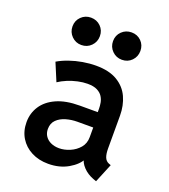

<svg xmlns="http://www.w3.org/2000/svg" viewBox="-137 -844 837 950"><g transform="rotate(20 281.0 -369.0)"><path d="M226.1 7.8Q176.3 7.8 137.7 -12.2Q99.1 -32.2 77.4 -67.6Q55.7 -103 55.7 -149.9Q55.7 -196.8 80.3 -234.6Q105 -272.5 153.8 -294.4Q202.6 -316.4 275.4 -316.4H391.1V-237.3H292Q261.2 -237.3 232.4 -229Q203.6 -220.7 185.1 -202.4Q166.5 -184.1 166.5 -153.8Q166.5 -132.3 177.5 -116.2Q188.5 -100.1 207.5 -91.6Q226.6 -83 250.5 -83Q278.3 -83 307.1 -95.2Q335.9 -107.4 355.5 -130.4Q375 -153.3 375 -186.5V-245.1L370.1 -271.5V-335.4Q370.1 -349.1 367.2 -365.5Q364.3 -381.8 355 -396.7Q345.7 -411.6 326.7 -421.4Q307.6 -431.2 275.4 -431.2Q251.5 -431.2 224.4 -425.3Q197.3 -419.4 172.1 -408.9Q147 -398.4 127.4 -385.3L87.9 -479.5Q113.3 -494.6 146.2 -506.1Q179.2 -517.6 214.8 -523.7Q250.5 -529.8 284.2 -529.8Q353.5 -529.8 396.7 -503.9Q439.9 -478 459.7 -434.3Q479.5 -390.6 479.5 -337.4V-165.5Q479.5 -136.2 486.3 -119.1Q493.2 -102.1 509.3 -95.7L520 -91.8L479 7.8L462.9 2Q430.2 -10.3 408.2 -33.4Q386.2 -56.6 383.3 -81.5L409.2 -67.4H360.8L393.1 -79.6Q376 -44.4 330.8 -18.3Q285.6 7.8 226.1 7.8ZM393.1 -600.6Q362.8 -600.6 341.8 -621.6Q320.8 -642.6 320.8 -672.9Q320.8 -703.6 341.8 -724.1Q362.8 -744.6 393.1 -744.6Q423.8 -744.6 444.3 -724.1Q464.8 -703.6 464.8 -672.9Q464.8 -642.6 444.3 -621.6Q423.8 -600.6 393.1 -600.6ZM179.2 -600.6Q149.4 -600.6 128.4 -621.6Q107.4 -642.6 107.4 -672.9Q107.4 -703.6 128.4 -724.1Q149.4 -744.6 179.2 -744.6Q210 -744.6 230.7 -724.1Q251.5 -703.6 251.5 -672.9Q251.5 -642.6 230.7 -621.6Q210 -600.6 179.2 -600.6Z"/></g></svg>

Font: Reddit Mono SemiBold
Style: Regular
Weight: 600
Monospace: yes
Designer: Stephen Hutchings
Foundry: Reddit
Version: Version 1.014